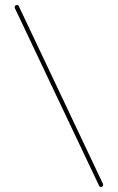

<svg xmlns="http://www.w3.org/2000/svg" viewBox="-20 -614 466 758"><path d="M379.4 124C381.3 124 383.3 123 384.8 121.6C386.7 119.6 387.2 117.7 387.2 115.7C387.2 114.3 387.2 112.8 386.2 111.3L54.2 -589.8C53.2 -592.8 50.3 -594.2 46.4 -594.2C43.9 -594.2 42 -593.3 40.5 -591.8C38.6 -589.8 38.1 -587.9 38.1 -585.9C38.1 -584.5 38.1 -583 38.6 -582L371.1 119.1C372.1 122.1 375 124 378.9 124Z"/></svg>

Font: Mill
Style: Thin
Weight: 100
Version: Version 001.000